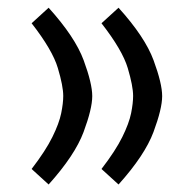

<svg xmlns="http://www.w3.org/2000/svg" viewBox="-20 -476 502 507"><path d="M223.6 -222.2Q223.6 -189 200.7 -127.4Q177.7 -65.9 108.4 11.2L63.5 -29.8Q100.6 -78.1 118.4 -114.3Q136.2 -150.4 141.6 -177Q147 -203.6 147 -222.7Q147 -248.5 132.8 -296.1Q118.7 -343.8 63.5 -414.6L108.4 -455.6Q178.2 -378.4 200.9 -316.9Q223.6 -255.4 223.6 -222.2ZM408.2 -222.2Q408.2 -189 385.3 -127.4Q362.3 -65.9 293 11.2L248 -29.8Q285.2 -78.1 303 -114.3Q320.8 -150.4 326.2 -177Q331.5 -203.6 331.5 -222.7Q331.5 -248.5 317.4 -296.1Q303.2 -343.8 248 -414.6L293 -455.6Q362.8 -378.4 385.5 -316.9Q408.2 -255.4 408.2 -222.2Z"/></svg>

Font: Vazir WOL
Style: Regular-WOL
Weight: 400
Designer: Saber Rastikerdar
Foundry: Saber Rastikerdar
Version: Version 27.2.2